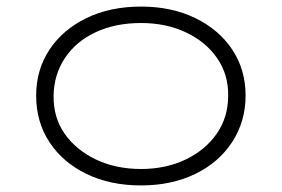

<svg xmlns="http://www.w3.org/2000/svg" viewBox="-20 -554 857 584"><path d="M409 10Q315 10 243 -25Q171 -60 130.5 -121.5Q90 -183 90 -263Q90 -342 130.5 -403Q171 -464 243 -499Q315 -534 409 -534Q502 -534 574 -499Q646 -464 686.5 -403Q727 -342 727 -263Q727 -185 686.5 -122.5Q646 -60 574 -25Q502 10 409 10ZM409 -40Q484 -40 544 -68.5Q604 -97 639 -147Q674 -197 674 -263Q675 -327 640.5 -377Q606 -427 545.5 -455.5Q485 -484 409 -484Q331 -484 271 -456Q211 -428 177.5 -377.5Q144 -327 143 -263Q142 -197 176.5 -147.5Q211 -98 271.5 -69Q332 -40 409 -40Z"/></svg>

Font: Lexend Mega ExtraLight
Style: Regular
Weight: 250
Version: Version 1.007